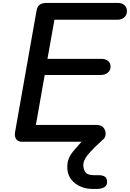

<svg xmlns="http://www.w3.org/2000/svg" viewBox="-20 -948 869 1284"><path d="M128.5 0Q99.5 0 87.8 -18.2Q76 -36.5 80.5 -63L224.5 -877.5Q229.5 -905 245.5 -916.8Q261.5 -928.5 292.5 -928.5H767.5Q797 -928.5 813 -912.8Q829 -897 829 -873.5Q829 -848.5 811.5 -832.2Q794 -816 764 -816H344L297.5 -554.5H657.5Q686.5 -554.5 703 -540Q719.5 -525.5 719.5 -501Q719.5 -478 701.2 -462.2Q683 -446.5 652 -446.5H279L220 -112.5H625.5Q656.5 -112.5 671.5 -94.8Q686.5 -77 686.5 -54.5Q686.5 -29.5 669.5 -14.8Q652.5 0 623.5 0ZM598 315.5Q555 315.5 517.8 299.2Q480.5 283 456.8 252.8Q433 222.5 430.5 181.5Q428 142.5 438.8 115.2Q449.5 88 469.5 64Q489 40 517.2 9Q545.5 -22 568.5 -43.5Q581.5 -56 595.2 -61.5Q609 -67 628 -67Q643 -67 657.8 -59.2Q672.5 -51.5 677.5 -39.2Q682.5 -27 667.5 -14Q642 9 612.8 38Q583.5 67 564.5 90.5Q553.5 104 544.2 124Q535 144 538 167.5Q540 189.5 553.8 206.5Q567.5 223.5 609 223.5H639Q666.5 223.5 681.2 233.5Q696 243.5 696 269Q696.5 293.5 676.8 304.5Q657 315.5 629 315.5Z"/></svg>

Font: Edu AU VIC WA NT Pre SemiBold
Style: Regular
Weight: 600
Designer: Tina and Corey Anderson, Eben Sorkin, Mirko Velimirovic
Foundry: Google for Education
Version: Version 1.001